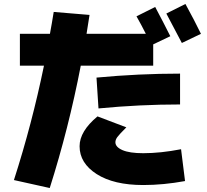

<svg xmlns="http://www.w3.org/2000/svg" viewBox="-20 -870 1040 965"><path d="M990 -700 894 -654Q840 -758 816 -802L912 -850Q958 -766 990 -700ZM885 -345Q683 -345 475 -325L465 -480Q677 -500 885 -500ZM470 -285 615 -230Q580 -195 570 -181.5Q560 -168 560 -155Q560 -131 595.5 -115.5Q631 -100 700 -100Q787 -100 890 -120L910 40Q801 60 700 60Q552 60 466 5Q380 -50 380 -135Q380 -210 470 -285ZM80 -540V-700H231Q234 -716 240.5 -753Q247 -790 250 -810L430 -795Q420 -731 415 -700H713Q690 -746 666 -788L760 -835Q801 -758 836 -688L750 -647V-540H386Q325 -224 230 75L50 35Q141 -248 201 -540Z"/></svg>

Font: Mplus 1p Black
Style: Regular
Weight: 900
Version: Version 1.061